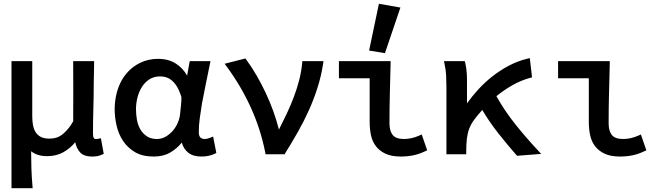

<svg xmlns="http://www.w3.org/2000/svg" viewBox="-20 -818 3500 1018"><path d="M379 -64Q353 -32 316 -11Q279 10 229 10Q178 10 145 -16Q145 29 146.5 74.5Q148 120 152 166L153 180H41V-494H151V-201Q151 -176 155 -154.5Q159 -133 169 -117Q179 -101 196.5 -92Q214 -83 242 -83Q282 -83 308 -103Q334 -123 356 -155Q358 -159 363 -167L368 -174V-173Q369 -251 368.5 -327.5Q368 -404 368 -481V-494H479V-481Q479 -454 478 -427Q477 -400 477 -373Q477 -307 475 -242Q473 -177 473 -111Q473 -94 477 -87Q478 -84 481 -82.5Q484 -81 490 -81Q492 -81 494 -81Q495 -81 500 -82L515 -85L530 -2L520 2Q508 8 495 10Q482 12 470 12Q423 12 403.5 -11.5Q384 -35 379 -64Z M941 -306Q940 -311 937 -318Q932 -331 929 -338Q915 -371 890.5 -392Q866 -413 829 -413Q796 -413 771.5 -397Q747 -381 731.5 -355.5Q716 -330 708.5 -299.5Q701 -269 701 -240Q701 -211 706 -183Q711 -155 724 -132.5Q737 -110 758.5 -95.5Q780 -81 812 -81Q837 -81 858.5 -93.5Q880 -106 896.5 -125Q913 -144 923 -168Q933 -192 935 -215Q937 -234 939.5 -258Q942 -282 942 -301Q942 -303 941 -306ZM972 -417 986 -494H1096L1093 -479Q1082 -426 1071.5 -374Q1061 -322 1051 -270Q1045 -232 1039.5 -193.5Q1034 -155 1034 -116Q1034 -81 1066 -81Q1077 -81 1093 -87L1110 -94L1127 -7L1117 -2Q1086 12 1048 12Q1003 12 977.5 -9Q952 -30 944 -62Q918 -30 882 -9Q846 12 795 12Q735 12 695.5 -11.5Q656 -35 632 -71.5Q608 -108 598 -152.5Q588 -197 588 -239Q588 -273 595 -308.5Q602 -344 617.5 -377Q633 -410 658.5 -437.5Q684 -465 721 -484Q766 -506 817 -506Q873 -506 911.5 -481.5Q950 -457 972 -417Z M1459 -131Q1480 -172 1500.5 -215.5Q1521 -259 1538 -304Q1555 -349 1566.5 -394Q1578 -439 1582 -482L1583 -494H1695L1693 -479Q1683 -414 1663.5 -353Q1644 -292 1618 -234Q1592 -176 1560 -119.5Q1528 -63 1493 -7L1489 0H1388L1386 -11Q1362 -133 1310 -247.5Q1258 -362 1182 -465L1171 -480L1281 -508L1287 -500Q1315 -462 1341 -417Q1367 -372 1389.5 -324Q1412 -276 1429.5 -227Q1447 -178 1459 -131Z M1777 -403V-494H2051V-481Q2049 -401 2047 -322.5Q2045 -244 2045 -164Q2045 -124 2062 -102.5Q2079 -81 2122 -81Q2142 -81 2162 -85.5Q2182 -90 2200 -98L2216 -105L2245 -21L2234 -16Q2203 -1 2171.5 5.5Q2140 12 2105 12Q2056 12 2024 -3Q1992 -18 1973 -43Q1954 -68 1947 -101Q1940 -134 1940 -170V-403ZM1989 -798 2103 -778 2021 -536 1937 -550Z M2456 -270Q2483 -308 2517.5 -345.5Q2552 -383 2592.5 -414.5Q2633 -446 2678.5 -470Q2724 -494 2773 -506L2789 -510L2801 -408L2790 -405Q2740 -391 2695.5 -365.5Q2651 -340 2612 -308Q2655 -231 2712 -159.5Q2769 -88 2831 -22L2849 -2L2722 8L2717 3Q2668 -53 2621.5 -112Q2575 -171 2537 -235Q2511 -206 2494 -183Q2477 -160 2468 -136Q2459 -112 2455.5 -83.5Q2452 -55 2452 -13V0H2347V-353Q2347 -385 2345.5 -416.5Q2344 -448 2337 -479L2334 -494H2444L2447 -484Q2450 -471 2452 -456.5Q2454 -442 2455 -428Q2456 -414 2456 -400Q2456 -386 2456 -372Z M2939 -403V-494H3213V-481Q3211 -401 3209 -322.5Q3207 -244 3207 -164Q3207 -124 3224 -102.5Q3241 -81 3284 -81Q3304 -81 3324 -85.5Q3344 -90 3362 -98L3378 -105L3407 -21L3396 -16Q3365 -1 3333.5 5.5Q3302 12 3267 12Q3218 12 3186 -3Q3154 -18 3135 -43Q3116 -68 3109 -101Q3102 -134 3102 -170V-403Z"/></svg>

Font: Codetta
Style: Bold
Weight: 700
Designer: Ulrich Proeller
Foundry: PROSA GmbH
Version: Version 2.00;September 29, 2018;FontCreator 11.5.0.2427 64-b